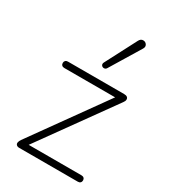

<svg xmlns="http://www.w3.org/2000/svg" viewBox="-186 -848 827 938"><g transform="rotate(30 227.0 -379.0)"><path d="M66 -38 369 -461V-448H73Q64 -448 59 -453Q54 -458 54 -466Q54 -474 59 -479Q64 -484 73 -484H390Q402 -484 408 -479Q414 -474 413.5 -465.5Q413 -457 406 -448L100 -22V-36H408Q417 -36 422 -31Q427 -26 427 -18Q427 -10 422 -5Q417 0 408 0H77Q67 0 61.5 -5.5Q56 -11 57.5 -19.5Q59 -28 66 -38ZM227 -568 318 -743Q326 -758 339.5 -758Q353 -758 360 -747Q367 -736 359 -723L255 -552Q250 -544 241 -544Q232 -544 227 -551Q222 -558 227 -568Z"/></g></svg>

Font: SN Pro Thin
Style: Regular
Weight: 200
Designer: Tobias Whetton
Foundry: Supernotes
Version: Version 1.003;Glyphs 3.3 (3324)